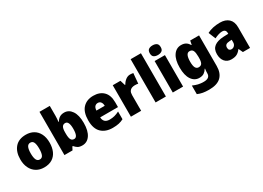

<svg xmlns="http://www.w3.org/2000/svg" viewBox="-15 -1729 4004 2922"><g transform="rotate(-30 1987.0 -268.0)"><path d="M553 -278Q553 -193 524.5 -128Q496 -63 438.5 -26.5Q381 10 295 10Q216 10 158 -26.5Q100 -63 69 -128Q38 -193 38 -278Q38 -409 104.5 -486Q171 -563 298 -563Q373 -563 430.5 -530Q488 -497 520.5 -433Q553 -369 553 -278ZM221 -277Q221 -205 238.5 -167Q256 -129 297 -129Q337 -129 353.5 -167Q370 -205 370 -278Q370 -350 353.5 -387Q337 -424 296 -424Q257 -424 239 -387.5Q221 -351 221 -277Z M834 -588Q834 -564 832 -537Q830 -510 827 -482H834Q855 -519 888 -541Q921 -563 971 -563Q1052 -563 1102.5 -489Q1153 -415 1153 -278Q1153 -140 1102 -65Q1051 10 965 10Q915 10 886.5 -7.5Q858 -25 834 -54H823L795 0H653V-760H834ZM905 -417Q868 -417 851 -388Q834 -359 834 -298V-269Q834 -201 850 -169Q866 -137 906 -137Q970 -137 970 -280Q970 -417 905 -417Z M1482 -563Q1594 -563 1659 -499Q1724 -435 1724 -310V-225H1411Q1412 -177 1439.5 -150Q1467 -123 1522 -123Q1569 -123 1608.5 -133.5Q1648 -144 1691 -166V-31Q1652 -10 1607 0Q1562 10 1499 10Q1375 10 1302.5 -59.5Q1230 -129 1230 -273Q1230 -419 1298 -491Q1366 -563 1482 -563ZM1488 -434Q1457 -434 1436.5 -413Q1416 -392 1413 -343H1559Q1559 -385 1540 -409.5Q1521 -434 1488 -434Z M2131 -563Q2145 -563 2159.5 -561Q2174 -559 2185 -557L2169 -379Q2159 -382 2145.5 -383.5Q2132 -385 2110 -385Q2083 -385 2058 -376Q2033 -367 2017 -343Q2001 -319 2001 -274V0H1821V-553H1956L1983 -465H1992Q2011 -503 2048.5 -533Q2086 -563 2131 -563Z M2436 0H2255V-760H2436Z M2648 -776Q2690 -776 2717 -757.5Q2744 -739 2744 -691Q2744 -644 2716.5 -625.5Q2689 -607 2648 -607Q2605 -607 2578.5 -625.5Q2552 -644 2552 -691Q2552 -739 2578.5 -757.5Q2605 -776 2648 -776ZM2738 -553V0H2557V-553Z M3025 -563Q3076 -563 3108.5 -542.5Q3141 -522 3163 -485H3169L3182 -553H3338V-17Q3338 108 3270 174Q3202 240 3058 240Q2998 240 2951 231.5Q2904 223 2861 204V53Q2909 74 2951.5 84.5Q2994 95 3049 95Q3158 95 3158 10V1Q3158 -13 3159.5 -32.5Q3161 -52 3164 -70H3158Q3137 -34 3105 -12Q3073 10 3021 10Q2938 10 2887.5 -64Q2837 -138 2837 -275Q2837 -413 2888.5 -488Q2940 -563 3025 -563ZM3090 -418Q3020 -418 3020 -272Q3020 -200 3038 -167.5Q3056 -135 3092 -135Q3134 -135 3150.5 -164.5Q3167 -194 3167 -256V-281Q3167 -349 3151 -383.5Q3135 -418 3090 -418Z M3708 -563Q3805 -563 3860 -512Q3915 -461 3915 -363V0H3789L3755 -73H3752Q3720 -30 3683.5 -10Q3647 10 3584 10Q3513 10 3471.5 -38.5Q3430 -87 3430 -169Q3430 -258 3486.5 -301Q3543 -344 3650 -349L3735 -352V-362Q3735 -398 3718.5 -414Q3702 -430 3673 -430Q3643 -430 3607 -419Q3571 -408 3532 -389L3482 -513Q3527 -537 3583.5 -550Q3640 -563 3708 -563ZM3697 -245Q3651 -243 3631.5 -226.5Q3612 -210 3612 -179Q3612 -150 3625.5 -136.5Q3639 -123 3661 -123Q3692 -123 3713.5 -145Q3735 -167 3735 -202V-247Z"/></g></svg>

Font: Noto Sans Gurmukhi UI SemiCondensed Black
Style: Regular
Weight: 900
Width: 4
Designer: Jelle Bosma - Monotype Design Team
Foundry: Monotype Imaging Inc.
Version: Version 2.004; ttfautohint (v1.8.4.7-5d5b)